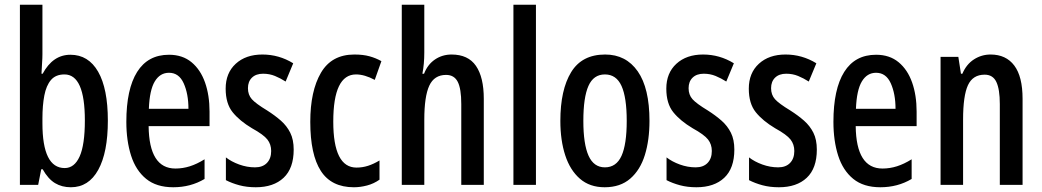

<svg xmlns="http://www.w3.org/2000/svg" viewBox="-20 -780 4395 810"><path d="M159 -551Q159 -535 157.5 -514Q156 -493 155 -469H160Q203 -549 277 -549Q353 -549 394 -477.5Q435 -406 435 -271Q435 -137 394.5 -63.5Q354 10 279 10Q241 10 212 -7.5Q183 -25 160 -66H154L141 0H64V-760H159ZM252 -466Q215 -466 195 -442.5Q175 -419 167 -377Q159 -335 159 -281V-260Q159 -71 253 -71Q294 -71 316 -120Q338 -169 338 -272Q338 -466 252 -466Z M693 -549Q750 -549 788 -517.5Q826 -486 845 -432Q864 -378 864 -309V-248H607Q609 -69 720 -69Q751 -69 781 -78.5Q811 -88 843 -108V-25Q784 10 711 10Q640 10 596.5 -25.5Q553 -61 533 -123.5Q513 -186 513 -266Q513 -404 558.5 -476.5Q604 -549 693 -549ZM693 -473Q655 -473 633 -436.5Q611 -400 608 -321H775Q775 -384 755 -428.5Q735 -473 693 -473Z M1219 -149Q1219 -70 1176.5 -30Q1134 10 1059 10Q1021 10 989.5 1.5Q958 -7 933 -20V-116Q956 -98 989 -86Q1022 -74 1056 -74Q1088 -74 1106 -92.5Q1124 -111 1124 -143Q1124 -171 1108 -191.5Q1092 -212 1043 -239Q991 -270 961.5 -306.5Q932 -343 932 -406Q932 -472 974.5 -511Q1017 -550 1087 -550Q1157 -550 1217 -513L1185 -436Q1163 -450 1140 -459.5Q1117 -469 1090 -469Q1060 -469 1043 -452.5Q1026 -436 1026 -408Q1026 -380 1042.5 -361.5Q1059 -343 1107 -314Q1140 -293 1165 -271Q1190 -249 1204.5 -220Q1219 -191 1219 -149Z M1473 10Q1378 10 1333.5 -59Q1289 -128 1289 -266Q1289 -396 1334 -473Q1379 -550 1475 -550Q1512 -550 1539 -542.5Q1566 -535 1589 -522L1561 -443Q1518 -466 1482 -466Q1386 -466 1386 -267Q1386 -73 1484 -73Q1509 -73 1532.5 -80.5Q1556 -88 1581 -103V-22Q1557 -5 1528.5 2.5Q1500 10 1473 10Z M1770 -558Q1770 -510 1762 -469H1769Q1784 -508 1815 -529Q1846 -550 1885 -550Q1955 -550 1988 -502Q2021 -454 2021 -363V0H1926V-341Q1926 -406 1911 -435Q1896 -464 1862 -464Q1812 -464 1791 -418.5Q1770 -373 1770 -275V0H1675V-760H1770Z M2241 0H2146V-760H2241Z M2720 -270Q2720 -189 2700.5 -126Q2681 -63 2639 -26.5Q2597 10 2531 10Q2468 10 2426.5 -26Q2385 -62 2364.5 -125Q2344 -188 2344 -270Q2344 -401 2389.5 -475.5Q2435 -550 2533 -550Q2621 -550 2670.5 -479Q2720 -408 2720 -270ZM2441 -270Q2441 -172 2463 -123Q2485 -74 2532 -74Q2580 -74 2602 -122.5Q2624 -171 2624 -270Q2624 -369 2602 -417.5Q2580 -466 2532 -466Q2484 -466 2462.5 -417.5Q2441 -369 2441 -270Z M3078 -149Q3078 -70 3035.5 -30Q2993 10 2918 10Q2880 10 2848.5 1.5Q2817 -7 2792 -20V-116Q2815 -98 2848 -86Q2881 -74 2915 -74Q2947 -74 2965 -92.5Q2983 -111 2983 -143Q2983 -171 2967 -191.5Q2951 -212 2902 -239Q2850 -270 2820.5 -306.5Q2791 -343 2791 -406Q2791 -472 2833.5 -511Q2876 -550 2946 -550Q3016 -550 3076 -513L3044 -436Q3022 -450 2999 -459.5Q2976 -469 2949 -469Q2919 -469 2902 -452.5Q2885 -436 2885 -408Q2885 -380 2901.5 -361.5Q2918 -343 2966 -314Q2999 -293 3024 -271Q3049 -249 3063.5 -220Q3078 -191 3078 -149Z M3426 -149Q3426 -70 3383.5 -30Q3341 10 3266 10Q3228 10 3196.5 1.5Q3165 -7 3140 -20V-116Q3163 -98 3196 -86Q3229 -74 3263 -74Q3295 -74 3313 -92.5Q3331 -111 3331 -143Q3331 -171 3315 -191.5Q3299 -212 3250 -239Q3198 -270 3168.5 -306.5Q3139 -343 3139 -406Q3139 -472 3181.5 -511Q3224 -550 3294 -550Q3364 -550 3424 -513L3392 -436Q3370 -450 3347 -459.5Q3324 -469 3297 -469Q3267 -469 3250 -452.5Q3233 -436 3233 -408Q3233 -380 3249.5 -361.5Q3266 -343 3314 -314Q3347 -293 3372 -271Q3397 -249 3411.5 -220Q3426 -191 3426 -149Z M3676 -549Q3733 -549 3771 -517.5Q3809 -486 3828 -432Q3847 -378 3847 -309V-248H3590Q3592 -69 3703 -69Q3734 -69 3764 -78.5Q3794 -88 3826 -108V-25Q3767 10 3694 10Q3623 10 3579.5 -25.5Q3536 -61 3516 -123.5Q3496 -186 3496 -266Q3496 -404 3541.5 -476.5Q3587 -549 3676 -549ZM3676 -473Q3638 -473 3616 -436.5Q3594 -400 3591 -321H3758Q3758 -384 3738 -428.5Q3718 -473 3676 -473Z M4159 -550Q4224 -550 4259 -503.5Q4294 -457 4294 -363V0H4198V-341Q4198 -403 4183.5 -434Q4169 -465 4134 -465Q4084 -465 4063.5 -420.5Q4043 -376 4043 -275V0H3948V-540H4023L4034 -469H4040Q4057 -509 4089 -529.5Q4121 -550 4159 -550Z"/></svg>

Font: Noto Sans Sinhala ExtraCondensed Medium
Style: Regular
Weight: 500
Width: 2
Designer: Jelle Bosma - Monotype Design Team
Foundry: Monotype Imaging Inc.
Version: Version 2.006; ttfautohint (v1.8.4.7-5d5b)